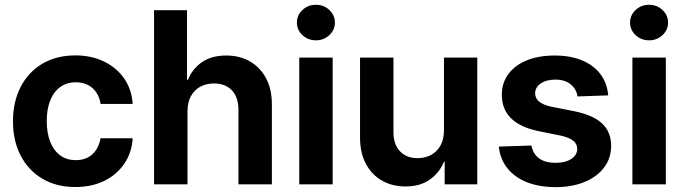

<svg xmlns="http://www.w3.org/2000/svg" viewBox="-20 -770 2858 802"><path d="M294.4 11.2Q215.3 11.2 156.7 -23.7Q98.1 -58.6 66.2 -120.4Q34.2 -182.1 34.2 -263.2Q34.2 -344.7 66.2 -406.7Q98.1 -468.8 156.7 -503.7Q215.3 -538.6 294.4 -538.6Q362.3 -538.6 414.8 -512.9Q467.3 -487.3 498.8 -441.9Q530.3 -396.5 534.2 -335.9H400.4Q396 -362.8 382.8 -383.1Q369.6 -403.3 347.7 -414.8Q325.7 -426.3 296.4 -426.3Q259.3 -426.3 231.9 -406.7Q204.6 -387.2 189.9 -350.8Q175.3 -314.5 175.3 -264.2Q175.3 -213.9 189.9 -177.2Q204.6 -140.6 231.7 -120.8Q258.8 -101.1 296.4 -101.1Q339.4 -101.1 366 -125.7Q392.6 -150.4 399.9 -192.4H534.2Q530.8 -133.3 499.8 -87.2Q468.8 -41 416.3 -14.9Q363.8 11.2 294.4 11.2Z M763.2 -304.2V0H623.5V-727.5H761.2V-436.5H765.1Q783.2 -482.4 823.5 -510.3Q863.8 -538.1 924.8 -538.1Q981 -538.1 1023.7 -513.7Q1066.4 -489.3 1091.1 -443.6Q1115.7 -397.9 1115.7 -333.5V0H976.1V-310.5Q976.1 -363.8 948.7 -392.6Q921.4 -421.4 873 -421.4Q841.8 -421.4 816.9 -408Q792 -394.5 777.6 -368.7Q763.2 -342.8 763.2 -304.2Z M1230 0V-529.3H1369.6V0ZM1299.8 -601.6Q1266.6 -601.6 1243.4 -623.3Q1220.2 -645 1220.2 -675.8Q1220.2 -706.5 1243.4 -728.3Q1266.6 -750 1299.8 -750Q1332.5 -750 1355.7 -728.3Q1378.9 -706.5 1378.9 -675.8Q1378.9 -645 1355.7 -623.3Q1332.5 -601.6 1299.8 -601.6Z M1834.5 -226.1V-529.3H1973.6V0H1837.4V-93.8H1834Q1815.9 -48.3 1774.9 -19.5Q1733.9 9.3 1672.9 8.8Q1618.7 8.8 1575.9 -15.4Q1533.2 -39.6 1508.5 -85.4Q1483.9 -131.3 1483.9 -195.3V-529.3H1623.5V-218.3Q1623.5 -166.5 1651.1 -137.7Q1678.7 -108.9 1725.1 -109.4Q1754.4 -109.4 1779.3 -122.1Q1804.2 -134.8 1819.3 -160.9Q1834.5 -187 1834.5 -226.1Z M2520.5 -371.6 2392.1 -367.2Q2388.7 -396.5 2364.5 -417Q2340.3 -437.5 2299.8 -437.5Q2262.2 -437.5 2238.8 -421.4Q2215.3 -405.3 2215.3 -380.4Q2215.3 -359.4 2232.2 -345.5Q2249 -331.5 2283.2 -324.2L2379.9 -305.2Q2458 -289.1 2495.4 -253.9Q2532.7 -218.8 2532.7 -161.1Q2532.7 -108.9 2503.2 -70.1Q2473.6 -31.2 2421.4 -9.8Q2369.1 11.7 2301.3 11.7Q2233.9 11.7 2182.4 -8.3Q2130.9 -28.3 2100.1 -66.4Q2069.3 -104.5 2063.5 -157.7L2200.2 -162.1Q2206.1 -127.4 2231.7 -108.6Q2257.3 -89.8 2299.8 -89.8Q2341.8 -89.8 2366.5 -106.2Q2391.1 -122.6 2391.1 -147.9Q2391.1 -169.4 2373.5 -182.9Q2356 -196.3 2321.8 -203.6L2230 -222.2Q2153.3 -237.8 2114.7 -275.9Q2076.2 -314 2076.2 -374Q2076.2 -423.8 2103.5 -460.7Q2130.9 -497.6 2180.4 -517.8Q2230 -538.1 2296.9 -538.1Q2362.8 -538.1 2411.4 -517.8Q2460 -497.6 2488 -460.4Q2516.1 -423.3 2520.5 -371.6Z M2621.6 0V-529.3H2761.2V0ZM2691.4 -601.6Q2658.2 -601.6 2635 -623.3Q2611.8 -645 2611.8 -675.8Q2611.8 -706.5 2635 -728.3Q2658.2 -750 2691.4 -750Q2724.1 -750 2747.3 -728.3Q2770.5 -706.5 2770.5 -675.8Q2770.5 -645 2747.3 -623.3Q2724.1 -601.6 2691.4 -601.6Z"/></svg>

Font: Inter Cardless Tabular Bold
Style: Bold
Weight: 700
Designer: Rasmus Andersson
Foundry: rsms
Version: Version 4.000;git-4fc901f